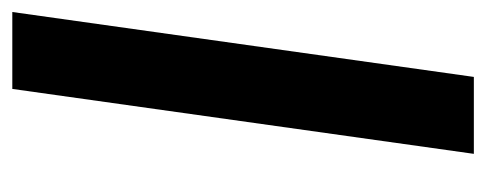

<svg xmlns="http://www.w3.org/2000/svg" viewBox="-259 -531 790 312"><g transform="rotate(-90 136.0 -375.0)"><path d="M272.5 -750 167 0H42L147.5 -750Z"/></g></svg>

Font: okolaks
Style: BoldItalic
Weight: 600
Width: 8
Italic angle: -8°
Version: Version 000.6.0